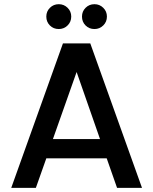

<svg xmlns="http://www.w3.org/2000/svg" viewBox="-20 -905 737 925"><path d="M543.9 0 494.1 -142.1H203.1L152.8 0H34.2L283.2 -695.8H415L664.1 0ZM263.2 -765.1Q237.3 -765.1 220.2 -782.5Q203.1 -799.8 203.1 -825.2Q203.1 -850.1 220.5 -867.4Q237.8 -884.8 263.2 -884.8Q288.1 -884.8 305.7 -867.4Q323.2 -850.1 323.2 -825.2Q323.2 -799.8 305.7 -782.5Q288.1 -765.1 263.2 -765.1ZM435.1 -765.1Q409.2 -765.1 392.1 -782.5Q375 -799.8 375 -825.2Q375 -850.1 392.3 -867.4Q409.7 -884.8 435.1 -884.8Q460 -884.8 477.5 -867.4Q495.1 -850.1 495.1 -825.2Q495.1 -799.8 477.5 -782.5Q460 -765.1 435.1 -765.1ZM461.9 -234.9 349.1 -558.1 234.9 -234.9Z"/></svg>

Font: SVN-Poppins Medium
Style: Regular
Weight: 500
Designer: Ninad Kale (Devanagari), Jonny Pinhorn (Latin)
Foundry: Indian Type Foundry
Version: Version 3.002 2017